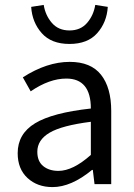

<svg xmlns="http://www.w3.org/2000/svg" viewBox="-20 -750 544 782"><path d="M194 12Q132 12 92 -25Q52 -62 52 -126Q52 -205 123 -248Q194 -291 350 -308Q350 -430 250 -430Q181 -430 105 -378L73 -435Q171 -498 264 -498Q350 -498 391.5 -445.5Q433 -393 433 -298V0H365L358 -58H355Q270 12 194 12ZM218 -54Q277 -54 350 -119V-254Q232 -239 182 -209.5Q132 -180 132 -132Q132 -93 156 -73.5Q180 -54 218 -54ZM107 -722 158 -730Q165 -687 191.5 -656.5Q218 -626 263 -626Q308 -626 334.5 -656.5Q361 -687 368 -730L419 -722Q415 -659 376 -615Q337 -571 263 -571Q189 -571 150 -615Q111 -659 107 -722Z"/></svg>

Font: Toshiba Sans
Style: Regular
Weight: 400
Designer: Paul D. Hunt
Foundry: Toshiba Corporation
Version: Version 2.020;PS 2.0;hotconv 1.0.86;makeotf.lib2.5.63406